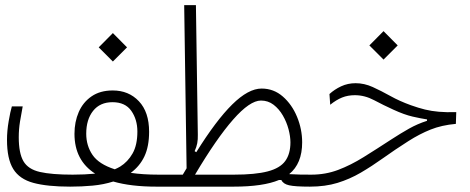

<svg xmlns="http://www.w3.org/2000/svg" viewBox="-20 -713 1798 735"><path d="M248.5 1.5Q161.1 1.5 107.9 -12.9Q54.7 -27.3 30.8 -65.9Q6.8 -104.5 6.8 -177.7Q6.8 -211.9 13.2 -249Q19.5 -286.1 25.4 -305.7H66.9Q61.5 -277.8 56.6 -247.8Q51.8 -217.8 51.8 -187.5Q51.8 -126.5 69.8 -95.7Q87.9 -64.9 132.8 -54.7Q177.7 -44.4 258.3 -44.4Q281.7 -44.4 303.2 -45.4Q324.7 -46.4 344.2 -48.3Q265.1 -99.1 265.1 -200.7Q265.1 -246.6 281.5 -284.2Q297.9 -321.8 330.6 -344.2Q363.3 -366.7 411.6 -366.7Q472.7 -366.7 511.7 -325.4Q550.8 -284.2 550.8 -208.5Q550.8 -152.8 533 -114.7Q515.1 -76.7 480.5 -51.3Q526.9 -44.4 586.9 -44.4Q614.3 -44.4 619.6 -39.6Q625 -34.7 625 -29.3Q625 -13.2 618.2 -5.9Q611.3 1.5 578.6 1.5Q481 1.5 413.6 -18.1Q376.5 -6.3 334.7 -2.4Q293 1.5 248.5 1.5ZM419.4 -64.9Q430.7 -69.8 439.9 -75.2Q469.2 -93.3 487.5 -125.5Q505.9 -157.7 505.9 -209.5Q505.9 -255.4 482.7 -288.6Q459.5 -321.8 410.6 -321.8Q362.8 -321.8 336.4 -288.6Q310.1 -255.4 310.1 -201.2Q310.1 -155.3 334.2 -119.9Q358.4 -84.5 419.4 -64.9ZM412.1 -477.5 357.9 -531.7 412.1 -586.4 466.3 -531.7Z M1166.5 1.5Q1109.4 1.5 1086.7 -3.7Q1064 -8.8 1057.1 -23.9H1047.9Q987.3 1.5 874 1.5H580.1L585.9 -44.4H679.7Q687 -57.1 694.3 -68.8L685.1 -693.4H730L737.3 -197.3Q737.8 -179.2 735.1 -164.8Q732.4 -150.4 725.1 -134.3L731.4 -130.4Q807.1 -252 868.9 -313Q930.7 -374 981.4 -374Q1027.8 -374 1062.7 -343.5Q1097.7 -313 1117.2 -265.6Q1136.7 -218.3 1136.7 -168Q1136.7 -86.4 1086.9 -46.4Q1110.8 -44.9 1129.6 -44.7Q1148.4 -44.4 1171.9 -44.4Q1191.4 -44.4 1197.5 -39.3Q1203.6 -34.2 1203.6 -22.5Q1203.6 -11.2 1196.3 -4.9Q1189 1.5 1166.5 1.5ZM726.6 -44.4H875.5Q957.5 -44.4 1004.9 -56.9Q1052.2 -69.3 1072 -96.7Q1091.8 -124 1091.8 -168Q1091.8 -190.9 1084.5 -218.5Q1077.1 -246.1 1062.7 -271Q1048.3 -295.9 1027.3 -312Q1006.3 -328.1 979 -328.1Q936.5 -328.1 872.6 -255.4Q808.6 -182.6 726.6 -44.4Z M1166 1.5Q1154.3 1.5 1146 -3.9Q1137.7 -9.3 1137.7 -21Q1137.7 -44.4 1171.9 -44.4Q1226.1 -44.4 1274.2 -62.5Q1322.3 -80.6 1372.1 -111.6Q1421.9 -142.6 1479.5 -180.2Q1513.2 -202.1 1545.7 -220.5Q1578.1 -238.8 1614.7 -250.5V-255.9Q1591.8 -259.3 1559.8 -266.6Q1527.8 -273.9 1486.3 -293Q1447.8 -310.5 1411.9 -329.6Q1376 -348.6 1338.4 -348.6Q1311.5 -348.6 1289.3 -339.6Q1267.1 -330.6 1244.1 -312L1241.2 -353Q1260.3 -370.6 1285.9 -382.6Q1311.5 -394.5 1341.3 -394.5Q1374.5 -394.5 1406.7 -379.9Q1439 -365.2 1474.4 -345.5Q1509.8 -325.7 1553.2 -310.1Q1582 -299.8 1606.9 -293.7Q1631.8 -287.6 1659.9 -285.2Q1688 -282.7 1726.6 -283.7L1725.1 -238.8Q1670.4 -233.9 1628.4 -217Q1586.4 -200.2 1543.5 -172.9Q1490.7 -139.2 1447 -107.9Q1403.3 -76.7 1361.1 -52Q1318.8 -27.3 1272 -12.9Q1225.1 1.5 1166 1.5ZM1448.2 -484.9 1394 -539.1 1448.2 -593.8 1502.4 -539.1Z"/></svg>

Font: Cascadia Mono NF ExtraLight
Style: Regular
Weight: 200
Monospace: yes
Designer: Aaron Bell
Foundry: Saja Typeworks
Version: Version 2404.023; ttfautohint (v1.8.4)